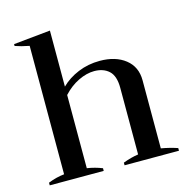

<svg xmlns="http://www.w3.org/2000/svg" viewBox="-104 -807 890 907"><g transform="rotate(-15 340.5 -353.0)"><path d="M661 -13V0H395V-13Q435 -28 470 -33V-359Q470 -417 443 -442Q416 -467 371 -467Q334 -467 293.5 -447.5Q253 -428 219 -391V-33Q258 -27 293 -13V0H29V-13Q69 -29 108 -33V-661Q67 -669 39 -679V-688L219 -706V-432Q253 -466 302.5 -486.5Q352 -507 409 -507Q486 -507 533.5 -469.5Q581 -432 581 -366V-33Q622 -26 661 -13Z"/></g></svg>

Font: Trirong Medium
Style: Regular
Weight: 500
Designer: Katatrad Team
Foundry: CadsonDemak
Version: Version 1.001